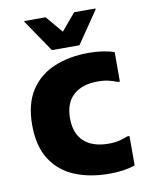

<svg xmlns="http://www.w3.org/2000/svg" viewBox="-86 -823 693 896"><g transform="rotate(-10 260.5 -374.5)"><path d="M43.6 -275.4Q43.6 -374.9 84.7 -438.3Q125.8 -501.6 197.6 -531.6Q269.4 -561.6 360.8 -561.6Q431.3 -561.6 482 -543.8V-404.4H471.2Q454.4 -411.9 432.3 -417.3Q410.1 -422.8 380.4 -422.8Q305.1 -422.8 264.1 -385.2Q223 -347.7 223 -275.4Q223 -203.4 264.1 -165.7Q305.1 -128 380.4 -128Q410.1 -128 432.3 -133.6Q454.4 -139.2 471.2 -146.4H482V-7Q431.3 10.8 360.8 10.8Q266.7 10.8 195.3 -19.2Q123.8 -49.2 83.7 -112.5Q43.6 -175.9 43.6 -275.4ZM195.2 -604 91.6 -756V-760H192.8L260.4 -679.8L328 -760H429.2V-756L325.6 -604Z"/></g></svg>

Font: Kufam
Style: Regular
Weight: 400
Designer: Wael Morcos, Artur Schmal
Foundry: Original Type
Version: Version 1.301; ttfautohint (v1.8.3)